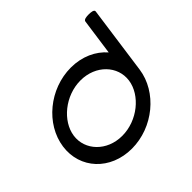

<svg xmlns="http://www.w3.org/2000/svg" viewBox="-174 -923 1117 1117"><g transform="rotate(-45 384.5 -365.0)"><path d="M688.2 -730.5C672.8 -730.4 648.9 -728.8 646.9 -714.7L615.6 -491.6C566.7 -548.7 489.1 -585.2 397.6 -585.2C222 -585.2 63.4 -454.3 40.7 -292.6C18 -130.9 139.7 0 315.3 0C491 0 649.6 -131.3 672.4 -293.5L730.9 -713.7C733 -728.8 705.5 -730.6 688.2 -730.5ZM384.6 -492.7C510.4 -492.7 598.4 -398.4 583.5 -292.6C568.6 -186.8 454.2 -92.5 328.3 -92.5C202.5 -92.5 114.6 -186.8 129.4 -292.6C144.3 -398.4 258.7 -492.7 384.6 -492.7Z"/></g></svg>

Font: Hi.
Style: Bold
Weight: 400
Designer: Mew Too, Robert Jablonski
Foundry: Cannot Into Space Fonts
Version: Version 1.996